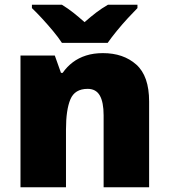

<svg xmlns="http://www.w3.org/2000/svg" viewBox="-20 -786 710 806"><path d="M412 -563Q498 -563 552 -515Q606 -467 606 -360V0H415V-302Q415 -357 399 -385Q383 -413 348 -413Q294 -413 275.5 -369Q257 -325 257 -242V0H66V-553H210L236 -480H243Q261 -506 285.5 -524.5Q310 -543 341.5 -553Q373 -563 412 -563ZM240 -606Q225 -629 202.5 -656Q180 -683 156.5 -708.5Q133 -734 114 -752V-766H240Q266 -750 287.5 -733Q309 -716 335 -693Q361 -716 384 -733.5Q407 -751 433 -766H557V-752Q540 -735 516.5 -709.5Q493 -684 470.5 -656.5Q448 -629 432 -606Z"/></svg>

Font: Noto Sans Khmer Black
Style: Regular
Weight: 900
Version: Version 2.003